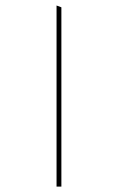

<svg xmlns="http://www.w3.org/2000/svg" viewBox="-20 -672 427 696"><path d="M202.5 -645.5 185 -652V4.5H202.5Z"/></svg>

Font: Anek Kannada Medium Thin
Style: Regular
Weight: 250
Version: Version 1.003